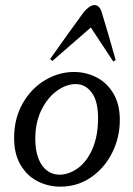

<svg xmlns="http://www.w3.org/2000/svg" viewBox="-20 -714 517 744"><path d="M266.6 -435.1Q208.5 -435.1 155 -403.6Q101.6 -372.1 68.1 -313.7Q34.7 -255.4 34.7 -179.2Q34.7 -117.2 59.8 -74.7Q85 -32.2 126 -11.5Q167 9.3 213.9 9.3Q280.3 9.3 333 -27.1Q385.7 -63.5 415 -122.8Q444.3 -182.1 444.3 -249Q444.3 -310.5 418.9 -352.5Q393.6 -394.5 353 -414.8Q312.5 -435.1 266.6 -435.1ZM116.7 -176.3Q116.7 -239.3 140.4 -287.6Q164.1 -335.9 200.7 -362.1Q237.3 -388.2 273.4 -388.2Q311 -388.2 335.4 -355.2Q359.9 -322.3 359.9 -256.8Q359.9 -185.5 337.6 -135.7Q315.4 -85.9 280.8 -61.5Q246.1 -37.1 210 -37.1Q184.1 -37.1 162.8 -52.5Q141.6 -67.9 129.2 -99.1Q116.7 -130.4 116.7 -176.3ZM373.5 -668.5Q364.7 -694.3 346.2 -694.3Q335.9 -694.3 324.7 -686.3Q313.5 -678.2 304.2 -666.5Q283.7 -638.7 240.5 -578.6Q197.3 -518.6 174.3 -485.4L182.6 -477.5L332 -607.4L418.9 -475.6L428.2 -481.4Q419.4 -513.7 398.7 -584.7Q377.9 -655.8 373.5 -668.5Z"/></svg>

Font: Radley
Style: Italic
Weight: 400
Italic angle: -12°
Designer: Vernon Adams
Foundry: Vernon Adams
Version: Version 1.003; ttfautohint (v1.6)